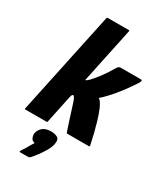

<svg xmlns="http://www.w3.org/2000/svg" viewBox="-229 -767 929 1080"><g transform="rotate(30 236.0 -227.5)"><path d="M-9 -4 133 -674Q134 -678 138 -678H277Q281 -678 280 -674L206 -323Q205 -321 204.5 -316.5Q204 -312 205 -312Q207 -312 210 -314Q213 -316 214 -317Q222 -324 227 -328.5Q232 -333 240 -343Q257 -363 269.5 -379.5Q282 -396 294 -414.5Q306 -433 321 -458Q328 -469 334 -470.5Q340 -472 354 -472H472Q482 -472 480.5 -465.5Q479 -459 477 -455Q474 -450 461.5 -431Q449 -412 429.5 -385.5Q410 -359 386 -330.5Q362 -302 336 -277Q330 -272 327 -269Q324 -266 320 -262Q321 -261 325 -259Q329 -257 330 -255Q344 -238 356 -208.5Q368 -179 378 -145Q388 -111 395.5 -80.5Q403 -50 407 -30Q411 -10 412 -8Q414 0 407 0Q404 0 383.5 0Q363 0 338 0Q313 0 292.5 0Q272 0 269 0Q265 0 264 -0.5Q263 -1 261 -7Q261 -7 254 -28Q247 -49 237.5 -78.5Q228 -108 220 -133.5Q212 -159 209 -168Q207 -176 202.5 -186Q198 -196 193 -202Q188 -208 182 -201Q179 -198 176 -185L138 -4Q137 0 133 0H-6Q-10 0 -9 -4ZM235 88Q230 110 215.5 134.5Q201 159 184.5 181Q168 203 156 216Q150 223 142 223Q129 223 117 223Q105 223 93 223Q85 223 85.5 220Q86 217 92 207Q100 196 113 173Q126 150 135 137Q116 134 110 118Q104 102 106 89Q111 66 129.5 50Q148 34 183 34Q209 34 225.5 44Q242 54 235 88Z"/></g></svg>

Font: Glory Thin ExtraBold
Style: Italic
Weight: 800
Italic angle: -12°
Version: Version 1.011